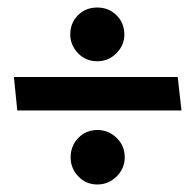

<svg xmlns="http://www.w3.org/2000/svg" viewBox="-20 -523 521 511"><path d="M239 -360Q208 -360 187.5 -381.5Q167 -403 167 -431Q167 -462 187.5 -482.5Q208 -503 239 -503Q269 -503 290 -482.5Q311 -462 311 -431Q311 -403 290 -381.5Q269 -360 239 -360ZM463 -229H26L17 -318H453ZM239 -32Q209 -32 188.5 -53.5Q168 -75 168 -104Q168 -135 188.5 -156Q209 -177 239 -177Q269 -177 290.5 -156Q312 -135 312 -104Q312 -75 290.5 -53.5Q269 -32 239 -32Z"/></svg>

Font: Palanquin SemiBold
Style: Regular
Weight: 600
Designer: Pria Ravichandran
Version: Version 1.0.4